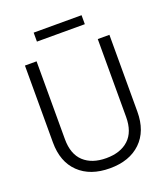

<svg xmlns="http://www.w3.org/2000/svg" viewBox="-155 -967 948 1085"><g transform="rotate(-20 319.0 -424.0)"><path d="M65 -238V-700H135V-232Q135 -142 184 -96.5Q233 -51 319 -51Q405 -51 454 -96.5Q503 -142 503 -232V-700H573V-238Q573 -121 505 -55.5Q437 10 319 10Q201 10 133 -55.5Q65 -121 65 -238ZM175 -858H463V-804H175Z"/></g></svg>

Font: Niramit Light
Style: Regular
Weight: 300
Designer: Katatrad Aksorn Co.,Ltd.
Foundry: Cadson Demak Co.,Ltd.
Version: Version 1.000; ttfautohint (v1.6)